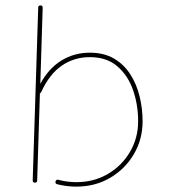

<svg xmlns="http://www.w3.org/2000/svg" viewBox="-20 -693 627 714"><path d="M130.9 -672.9Q138.7 -672.9 138.7 -664.1L129.9 -381.3Q161.1 -439 208.5 -468Q255.9 -497.1 314 -497.1Q366.7 -497.1 404.1 -475.1Q441.4 -453.1 464.8 -416.3Q488.3 -379.4 499.3 -334Q510.3 -288.6 510.3 -241.7Q510.3 -175.3 478 -120.1Q445.8 -64.9 390.1 -32Q334.5 1 263.7 1Q227.5 1 192.9 -7.8Q184.6 -9.8 186.5 -18.1Q188.5 -26.4 197.3 -24.4Q229.5 -15.6 263.7 -15.6Q329.6 -15.6 381.6 -46.4Q433.6 -77.1 463.6 -128.7Q493.7 -180.2 493.7 -241.7Q493.7 -303.2 474.9 -357.7Q456.1 -412.1 416.5 -446.3Q377 -480.5 314 -480.5Q255.4 -480.5 209.2 -448.5Q163.1 -416.5 133.3 -350.6Q131.8 -347.2 128.4 -346.2L118.2 -21.5Q118.2 -13.7 109.4 -13.7Q101.6 -13.7 101.6 -22.5L122.1 -665Q122.1 -672.9 130.9 -672.9Z"/></svg>

Font: Mikhak-DS1-FD Thin
Style: Regular
Weight: 100
Designer: Amin Abedi
Version: Version 3.2